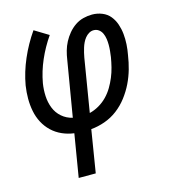

<svg xmlns="http://www.w3.org/2000/svg" viewBox="-109 -610 819 914"><g transform="rotate(-15 300.0 -152.5)"><path d="M166 215 201 4Q170 0 142 -12.5Q114 -25 92.5 -45.5Q71 -66 57 -92.5Q43 -119 37 -149.5Q31 -180 31 -211.5Q31 -243 36 -276Q47 -339 74 -401.5Q101 -464 140 -520L209 -478Q175 -429 151.5 -375Q128 -321 118 -265Q113 -234 114.5 -202.5Q116 -171 127 -143Q138 -115 160.5 -95.5Q183 -76 213 -69L259 -343Q262 -364 268 -385.5Q274 -407 284.5 -427Q295 -447 310 -465Q325 -483 344 -496Q363 -509 385 -514.5Q407 -520 428 -520Q454 -520 477.5 -510.5Q501 -501 516 -482.5Q531 -464 539 -440.5Q547 -417 549.5 -392Q552 -367 550.5 -341Q549 -315 544 -289Q539 -255 529.5 -221.5Q520 -188 504.5 -156Q489 -124 466.5 -94.5Q444 -65 415 -43Q386 -21 352 -9Q318 3 284 6L250 215ZM297 -70Q321 -76 343.5 -89Q366 -102 384 -120.5Q402 -139 415 -161Q428 -183 437.5 -206Q447 -229 453 -253Q459 -277 463 -301Q465 -315 466.5 -330Q468 -345 468 -360Q468 -375 466 -389Q464 -403 458.5 -416Q453 -429 442 -437.5Q431 -446 416 -446Q404 -446 393 -439.5Q382 -433 374 -423Q366 -413 360.5 -401.5Q355 -390 351.5 -378.5Q348 -367 345 -355Q342 -343 340 -331Z"/></g></svg>

Font: Iosevka SS04 Extended
Style: Italic
Weight: 400
Width: 7
Italic angle: -9°
Monospace: yes
Designer: Belleve Invis
Foundry: Belleve Invis
Version: Version 19.0.0; ttfautohint (v1.8.4)